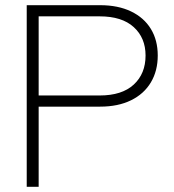

<svg xmlns="http://www.w3.org/2000/svg" viewBox="-20 -720 671 740"><path d="M83 0V-700H366Q435 -700 485 -676Q535 -652 561.5 -608.5Q588 -565 588 -506Q588 -447 561.5 -402.5Q535 -358 485 -333.5Q435 -309 366 -309H129V0ZM129 -352H364Q450 -352 495.5 -394Q541 -436 541 -506Q541 -574 495.5 -615.5Q450 -657 364 -657H129Z"/></svg>

Font: Red Hat Display
Style: Regular
Weight: 300
Designer: Pentagram, MCKL
Foundry: Pentagram, MCKL
Version: Version 1.023